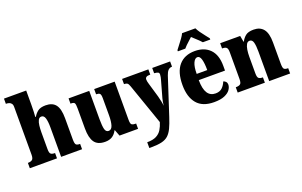

<svg xmlns="http://www.w3.org/2000/svg" viewBox="-108 -1253 3091 1965"><g transform="rotate(-20 1437.5 -271.0)"><path d="M19 0V-58H22Q48 -58 65.5 -69.5Q83 -81 83 -125V-644Q83 -670 72 -682.5Q61 -695 47.5 -699Q34 -703 28 -703H14V-760H256V-606Q256 -568 254.5 -532Q253 -496 251 -474H258Q274 -503 303 -526.5Q332 -550 390 -550Q464 -550 498.5 -504.5Q533 -459 533 -358V-128Q533 -82 544 -70Q555 -58 585 -58H588V0H360V-323Q360 -386 349 -421.5Q338 -457 310 -457Q287 -457 275.5 -434.5Q264 -412 260 -377Q256 -342 256 -305V-122Q256 -81 269 -69.5Q282 -58 311 -58H315V0Z M838 10Q757 10 722.5 -39Q688 -88 688 -188V-407Q688 -450 681 -464.5Q674 -479 640 -479H636V-536H861V-226Q861 -155 870 -119Q879 -83 909 -83Q940 -83 953 -123Q966 -163 966 -232V-418Q966 -460 953.5 -469.5Q941 -479 918 -479H915V-536H1138V-119Q1138 -76 1151 -67Q1164 -58 1187 -58H1198V0H996L970 -68H966Q947 -30 916 -10Q885 10 838 10Z M1239 161Q1302 161 1339 142Q1376 123 1397 89Q1418 55 1431 11L1276 -433Q1266 -463 1254.5 -471Q1243 -479 1224 -479H1219V-536H1505V-479H1501Q1472 -479 1460.5 -470Q1449 -461 1449 -446Q1449 -435 1451.5 -423Q1454 -411 1458 -398L1504 -241Q1513 -208 1518.5 -179.5Q1524 -151 1525 -132Q1530 -175 1538 -206L1590 -391Q1593 -400 1596.5 -417.5Q1600 -435 1600 -446Q1600 -464 1588.5 -470Q1577 -476 1552 -478L1547 -479V-536H1742V-479H1739Q1715 -478 1699 -461.5Q1683 -445 1671 -409L1539 -4Q1517 64 1496 108Q1475 152 1447 177.5Q1419 203 1374 213.5Q1329 224 1259 224H1239Z M2025 10Q1899 10 1838.5 -62.5Q1778 -135 1778 -265Q1778 -406 1840 -478Q1902 -550 2014 -550Q2118 -550 2178 -488.5Q2238 -427 2238 -308V-256H1952Q1953 -159 1982.5 -114Q2012 -69 2069 -69Q2115 -69 2141.5 -94.5Q2168 -120 2183 -158Q2199 -154 2210 -141.5Q2221 -129 2221 -111Q2221 -83 2201.5 -55Q2182 -27 2139 -8.5Q2096 10 2025 10ZM2069 -323Q2069 -398 2057 -440Q2045 -482 2019 -482Q1991 -482 1972.5 -441Q1954 -400 1954 -323ZM1852 -619Q1866 -638 1886.5 -664Q1907 -690 1926.5 -717Q1946 -744 1956 -766H2101Q2111 -744 2130 -717Q2149 -690 2170 -664Q2191 -638 2205 -619V-606H2124Q2117 -615 2099 -632.5Q2081 -650 2061 -668Q2041 -686 2028 -698Q2014 -685 1995 -668Q1976 -651 1959 -634.5Q1942 -618 1933 -606H1852Z M2283 0V-58H2287Q2317 -58 2332.5 -69.5Q2348 -81 2348 -125V-415Q2348 -456 2334 -467.5Q2320 -479 2291 -479H2287V-536H2505L2517 -469H2521Q2538 -503 2567 -526.5Q2596 -550 2655 -550Q2725 -550 2761.5 -504.5Q2798 -459 2798 -358V-128Q2798 -82 2809 -70Q2820 -58 2850 -58H2854V0H2626V-323Q2626 -386 2616.5 -421.5Q2607 -457 2578 -457Q2556 -457 2543.5 -435.5Q2531 -414 2525.5 -379Q2520 -344 2520 -305V-122Q2520 -81 2533.5 -69.5Q2547 -58 2576 -58H2579V0Z"/></g></svg>

Font: Noto Serif Tamil Condensed Black
Style: Italic
Weight: 900
Width: 3
Italic angle: -12°
Designer: Indian Type Foundry, Tom Grace, and the Monotype Design Team
Foundry: Monotype Imaging Inc.
Version: Version 2.003; ttfautohint (v1.8.4.7-5d5b)